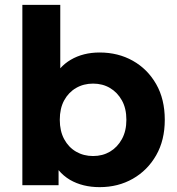

<svg xmlns="http://www.w3.org/2000/svg" viewBox="-20 -762 730 790"><path d="M390 8Q320 8 268 -22Q241 -38 221 -62V0H72V-742H228V-481Q247 -502 271 -516Q322 -546 390 -546Q466 -546 526.5 -512Q587 -478 622.5 -416Q658 -354 658 -269Q658 -185 622.5 -123Q587 -61 526.5 -26.5Q466 8 390 8ZM363 -120Q402 -120 432.5 -138Q463 -156 481.5 -189.5Q500 -223 500 -269Q500 -316 481.5 -349Q463 -382 432.5 -400Q402 -418 363 -418Q324 -418 293 -400Q262 -382 244 -349Q226 -316 226 -269Q226 -223 244 -189.5Q262 -156 293 -138Q324 -120 363 -120Z"/></svg>

Font: Montserrat Z
Style: Bold
Weight: 700
Designer: Julieta Ulanovsky
Foundry: Julieta Ulanovsky
Version: Version 8.000